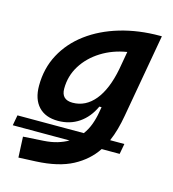

<svg xmlns="http://www.w3.org/2000/svg" viewBox="-152 -615 850 942"><g transform="rotate(15 273.0 -143.5)"><path d="M-40 88.4 -30.3 35.6H306.6Q325.7 9.8 336.7 -20.5Q347.7 -50.8 353 -82.5L357.9 -109.9H346.7Q320.3 -52.2 274.4 -21Q228.5 10.3 168 10.3Q104 10.3 69.1 -27.1Q34.2 -64.5 34.2 -132.3Q34.2 -221.2 72.8 -293Q111.3 -364.7 180.4 -416Q249.5 -467.3 342.5 -494.9Q435.5 -522.5 544.4 -522.5H553.7L478.5 -98.1Q472.2 -62 462.9 -28.3Q453.6 5.4 440.4 35.6H512.7L502.9 88.4H411.6Q371.1 149.9 300.3 187.5Q229.5 225.1 115.7 230.5L27.8 234.4L22.9 129.4L125.5 123Q164.1 120.6 194.3 111.6Q224.6 102.5 248.5 88.4ZM409.7 -404.3Q337.4 -392.6 280.3 -356.7Q223.1 -320.8 190.2 -267.8Q157.2 -214.8 157.2 -150.4Q157.2 -94.2 214.4 -94.2Q280.3 -94.2 326.7 -150.4Q373 -206.5 393.6 -313Z"/></g></svg>

Font: Cascadia Code PL SemiBold
Style: Italic
Weight: 600
Italic angle: -10°
Monospace: yes
Designer: Aaron Bell
Foundry: Saja Typeworks
Version: Version 2404.023; ttfautohint (v1.8.4)